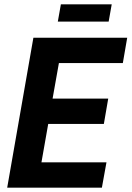

<svg xmlns="http://www.w3.org/2000/svg" viewBox="-20 -860 603 880"><path d="M13 0 133 -687H563L543 -571H250L221 -408H476L456 -292H201L170 -116H468L447 0ZM245 -761 259 -840H492L478 -761Z"/></svg>

Font: Archivo Condensed
Style: Bold Italic
Weight: 700
Width: 3
Italic angle: -10°
Designer: Hector Gatti
Foundry: Omnibus-Type
Version: Version 2.001